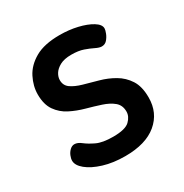

<svg xmlns="http://www.w3.org/2000/svg" viewBox="-122 -576 650 680"><g transform="rotate(-30 203.0 -236.0)"><path d="M200 8Q151 8 112 -4Q73 -16 50.5 -34.5Q28 -53 28 -72Q28 -81 32.5 -92Q37 -103 45.5 -111Q54 -119 64 -119Q77 -119 91.5 -107.5Q106 -96 130 -84.5Q154 -73 197 -73Q247 -73 264.5 -90Q282 -107 282 -127Q282 -153 264.5 -167.5Q247 -182 219.5 -191Q192 -200 161 -208.5Q130 -217 102.5 -231Q75 -245 57.5 -270Q40 -295 40 -336Q40 -370 57 -403.5Q74 -437 111.5 -458.5Q149 -480 212 -480Q250 -480 284 -472Q318 -464 340 -450.5Q362 -437 362 -421Q362 -414 357 -401.5Q352 -389 343.5 -379.5Q335 -370 322 -370Q312 -370 297 -377.5Q282 -385 262 -392Q242 -399 213 -399Q184 -399 166.5 -389.5Q149 -380 141 -367Q133 -354 133 -341Q133 -319 150 -307Q167 -295 195 -287Q223 -279 254 -270.5Q285 -262 312.5 -246Q340 -230 357.5 -203Q375 -176 375 -131Q375 -68 329.5 -30Q284 8 200 8Z"/></g></svg>

Font: Dosis ExtraLight SemiBold
Style: Regular
Weight: 600
Version: Version 3.001; ttfautohint (v1.8.2)